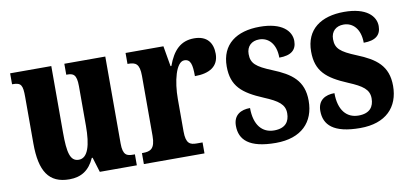

<svg xmlns="http://www.w3.org/2000/svg" viewBox="-58 -726 1946 914"><g transform="rotate(-10 915.5 -269.0)"><path d="M214 10C272 10 311 -16 336 -72H340L362 0H541V-53H533C503 -53 483 -58 483 -116V-536H285V-483H288C318 -483 335 -477 335 -419V-227C335 -134 318 -74 274 -74C232 -74 222 -118 222 -215V-536H23V-483H26C67 -483 74 -470 74 -413V-188C74 -53 115 10 214 10Z M575 0H868V-53H840C808 -53 788 -61 788 -120V-277C788 -361 810 -453 850 -453C881 -453 887 -425 887 -370C958 -370 1003 -397 1003 -458C1003 -510 977 -548 914 -548C849 -548 811 -509 785 -437H781L764 -536H581V-483H584C620 -483 639 -474 639 -415V-125C639 -62 616 -53 579 -53H575Z M1212 10C1336 10 1400 -58 1400 -161C1400 -258 1344 -298 1255 -334C1179 -365 1157 -384 1157 -429C1157 -467 1182 -489 1218 -489C1263 -489 1298 -454 1298 -387C1356 -387 1382 -410 1382 -453C1382 -501 1339 -548 1231 -548C1119 -548 1044 -496 1044 -389C1044 -294 1092 -254 1192 -212C1259 -184 1289 -163 1289 -120C1289 -80 1269 -50 1214 -50C1157 -50 1119 -92 1119 -175C1075 -175 1038 -156 1038 -103C1038 -36 1082 10 1212 10Z M1620 10C1744 10 1808 -58 1808 -161C1808 -258 1752 -298 1663 -334C1587 -365 1565 -384 1565 -429C1565 -467 1590 -489 1626 -489C1671 -489 1706 -454 1706 -387C1764 -387 1790 -410 1790 -453C1790 -501 1747 -548 1639 -548C1527 -548 1452 -496 1452 -389C1452 -294 1500 -254 1600 -212C1667 -184 1697 -163 1697 -120C1697 -80 1677 -50 1622 -50C1565 -50 1527 -92 1527 -175C1483 -175 1446 -156 1446 -103C1446 -36 1490 10 1620 10Z"/></g></svg>

Font: Noto Serif Thai ExtraCondensed ExtraBold
Style: Regular
Weight: 800
Width: 2
Designer: Monotype Design Team
Foundry: Monotype Imaging Inc.
Version: Version 2.002